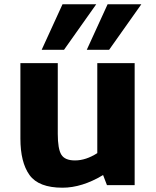

<svg xmlns="http://www.w3.org/2000/svg" viewBox="-20 -862 727 894"><path d="M75 0ZM607 -568V0H478L460 -47Q362 12 271 12Q160 12 117.5 -47Q75 -106 75 -217V-568H249V-239Q249 -169 265.5 -142Q282 -115 329 -115Q380 -115 433 -149V-568ZM271 -842H428L278 -630H174ZM481 -842H638L488 -630H384Z"/></svg>

Font: Martel Sans Black
Style: Regular
Weight: 900
Designer: Dan Reynolds and Mathieu Réguer
Foundry: Dan Reynolds and Mathieu Réguer
Version: Version 1.002; ttfautohint (v1.1) -l 5 -r 5 -G 72 -x 0 -D la